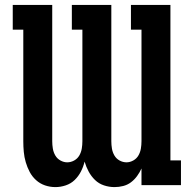

<svg xmlns="http://www.w3.org/2000/svg" viewBox="-20 -755 790 783"><path d="M206 8Q184 8 163.5 1Q143 -6 127 -20.5Q111 -35 101 -54Q91 -73 85 -93.5Q79 -114 77 -135.5Q75 -157 75 -179V-634H32V-735H193V-179Q193 -164 195.5 -149Q198 -134 205.5 -121Q213 -108 226.5 -100.5Q240 -93 254 -93Q269 -93 282.5 -100.5Q296 -108 303.5 -121Q311 -134 313.5 -149Q316 -164 316 -179V-634H273V-735H434V-179Q434 -164 436.5 -149Q439 -134 446.5 -121Q454 -108 467.5 -100.5Q481 -93 496 -93Q510 -93 523.5 -100.5Q537 -108 544.5 -121Q552 -134 554.5 -149Q557 -164 557 -179V-634H514V-735H675V-101H718V0H557V-68Q550 -52 539 -37Q528 -22 514 -11.5Q500 -1 482.5 3.5Q465 8 447 8Q425 8 404 1Q383 -6 367.5 -21Q352 -36 341.5 -55.5Q331 -75 325 -96Q320 -75 310 -55.5Q300 -36 284.5 -21Q269 -6 248 1Q227 8 206 8Z"/></svg>

Font: Iosevka Etoile
Style: Bold
Weight: 700
Designer: Belleve Invis
Foundry: Belleve Invis
Version: Version 28.1.0; ttfautohint (v1.8.4)